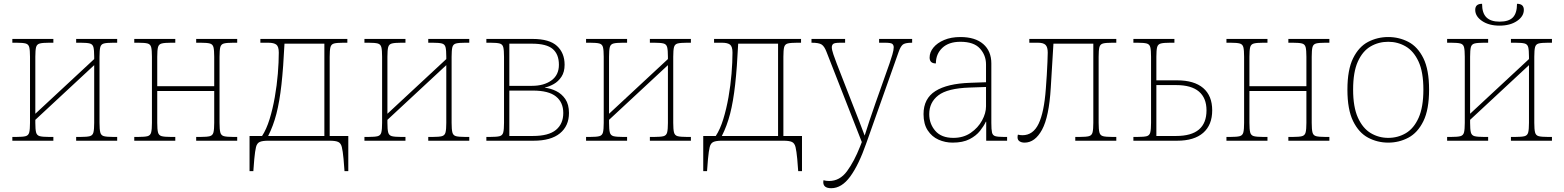

<svg xmlns="http://www.w3.org/2000/svg" viewBox="-20 -741 8237 1011"><path d="M45 0V-20H67Q100 -20 115 -24Q130 -28 134 -44Q138 -60 138 -94V-442Q138 -477 134 -492.5Q130 -508 115 -512Q100 -516 67 -516H45V-536H261V-516H237Q205 -516 189.5 -512Q174 -508 170 -492.5Q166 -477 166 -442V-142L476 -430V-442Q476 -477 472 -492.5Q468 -508 453 -512Q438 -516 405 -516H381V-536H597V-516H575Q542 -516 527 -512Q512 -508 508 -492.5Q504 -477 504 -442V-94Q504 -60 508 -44Q512 -28 527 -24Q542 -20 575 -20H597V0H381V-20H405Q438 -20 453 -24Q468 -28 472 -44Q476 -60 476 -94V-398L166 -110V-94Q166 -60 170 -44Q174 -28 189.5 -24Q205 -20 237 -20H261V0Z M687 0V-20H709Q742 -20 757 -24Q772 -28 776 -44Q780 -60 780 -94V-442Q780 -477 776 -492.5Q772 -508 757 -512Q742 -516 709 -516H687V-536H903V-516H879Q847 -516 831.5 -512Q816 -508 812 -492.5Q808 -477 808 -442V-287H1108V-442Q1108 -477 1104 -492.5Q1100 -508 1085 -512Q1070 -516 1037 -516H1013V-536H1229V-516H1207Q1174 -516 1159 -512Q1144 -508 1140 -492.5Q1136 -477 1136 -442V-94Q1136 -60 1140 -44Q1144 -28 1159 -24Q1174 -20 1207 -20H1229V0H1013V-20H1037Q1070 -20 1085 -24Q1100 -28 1104 -44Q1108 -60 1108 -94V-262H808V-94Q808 -60 812 -44Q816 -28 831.5 -24Q847 -20 879 -20H903V0Z M1294 160V-25H1360Q1383 -60 1399.5 -113.5Q1416 -167 1427 -229.5Q1438 -292 1443 -353Q1448 -414 1448 -464Q1448 -496 1435 -506Q1422 -516 1393 -516H1351V-536H1809V-516H1787Q1754 -516 1739 -512Q1724 -508 1720 -492.5Q1716 -477 1716 -442V-25H1814V160H1794L1789 96Q1785 54 1780 33.5Q1775 13 1761 6.5Q1747 0 1717 0H1391Q1362 0 1347.5 6.5Q1333 13 1328 33.5Q1323 54 1319 96L1314 160ZM1392 -25H1688V-511H1478Q1472 -385 1462 -295.5Q1452 -206 1435.5 -142Q1419 -78 1392 -25Z M1899 0V-20H1921Q1954 -20 1969 -24Q1984 -28 1988 -44Q1992 -60 1992 -94V-442Q1992 -477 1988 -492.5Q1984 -508 1969 -512Q1954 -516 1921 -516H1899V-536H2115V-516H2091Q2059 -516 2043.5 -512Q2028 -508 2024 -492.5Q2020 -477 2020 -442V-142L2330 -430V-442Q2330 -477 2326 -492.5Q2322 -508 2307 -512Q2292 -516 2259 -516H2235V-536H2451V-516H2429Q2396 -516 2381 -512Q2366 -508 2362 -492.5Q2358 -477 2358 -442V-94Q2358 -60 2362 -44Q2366 -28 2381 -24Q2396 -20 2429 -20H2451V0H2235V-20H2259Q2292 -20 2307 -24Q2322 -28 2326 -44Q2330 -60 2330 -94V-398L2020 -110V-94Q2020 -60 2024 -44Q2028 -28 2043.5 -24Q2059 -20 2091 -20H2115V0Z M2541 0V-20H2561Q2596 -20 2611 -24Q2626 -28 2630 -44Q2634 -60 2634 -94V-442Q2634 -477 2630 -492.5Q2626 -508 2611 -512Q2596 -516 2563 -516H2541V-536H2784Q2873 -536 2913 -499Q2953 -462 2953 -400Q2953 -362 2936.5 -337Q2920 -312 2896 -298.5Q2872 -285 2849 -280V-279Q2879 -276 2908.5 -261.5Q2938 -247 2957 -219Q2976 -191 2976 -146Q2976 -78 2928.5 -39Q2881 0 2789 0ZM2662 -289H2781Q2844 -289 2883.5 -317.5Q2923 -346 2923 -400Q2923 -455 2890.5 -483Q2858 -511 2781 -511H2662ZM2662 -25H2786Q2869 -25 2907.5 -57Q2946 -89 2946 -146Q2946 -202 2907.5 -233Q2869 -264 2786 -264H2662Z M3066 0V-20H3088Q3121 -20 3136 -24Q3151 -28 3155 -44Q3159 -60 3159 -94V-442Q3159 -477 3155 -492.5Q3151 -508 3136 -512Q3121 -516 3088 -516H3066V-536H3282V-516H3258Q3226 -516 3210.5 -512Q3195 -508 3191 -492.5Q3187 -477 3187 -442V-142L3497 -430V-442Q3497 -477 3493 -492.5Q3489 -508 3474 -512Q3459 -516 3426 -516H3402V-536H3618V-516H3596Q3563 -516 3548 -512Q3533 -508 3529 -492.5Q3525 -477 3525 -442V-94Q3525 -60 3529 -44Q3533 -28 3548 -24Q3563 -20 3596 -20H3618V0H3402V-20H3426Q3459 -20 3474 -24Q3489 -28 3493 -44Q3497 -60 3497 -94V-398L3187 -110V-94Q3187 -60 3191 -44Q3195 -28 3210.5 -24Q3226 -20 3258 -20H3282V0Z M3683 160V-25H3749Q3772 -60 3788.5 -113.5Q3805 -167 3816 -229.5Q3827 -292 3832 -353Q3837 -414 3837 -464Q3837 -496 3824 -506Q3811 -516 3782 -516H3740V-536H4198V-516H4176Q4143 -516 4128 -512Q4113 -508 4109 -492.5Q4105 -477 4105 -442V-25H4203V160H4183L4178 96Q4174 54 4169 33.5Q4164 13 4150 6.5Q4136 0 4106 0H3780Q3751 0 3736.5 6.5Q3722 13 3717 33.5Q3712 54 3708 96L3703 160ZM3781 -25H4077V-511H3867Q3861 -385 3851 -295.5Q3841 -206 3824.5 -142Q3808 -78 3781 -25Z M4357 250Q4315 250 4315 218Q4315 213 4316 208Q4329 212 4346 212Q4402 212 4440 160.5Q4478 109 4509 30L4518 7L4332 -468Q4321 -497 4306.5 -506.5Q4292 -516 4255 -516H4253V-536H4430V-516H4405Q4374 -516 4367 -509.5Q4360 -503 4360 -492Q4360 -479 4368.5 -454Q4377 -429 4386 -406L4467 -198Q4486 -149 4503 -106Q4520 -63 4533 -27Q4544 -63 4558.5 -106Q4573 -149 4590 -198L4664 -407Q4672 -430 4679 -454Q4686 -478 4686 -492Q4686 -503 4679 -509.5Q4672 -516 4641 -516H4609V-536H4783V-516H4781Q4744 -516 4732.5 -505Q4721 -494 4712 -468L4542 12Q4502 127 4457 188.5Q4412 250 4357 250Z M4996 10Q4957 10 4922 -5.5Q4887 -21 4865 -54.5Q4843 -88 4843 -140Q4843 -222 4905.5 -261.5Q4968 -301 5089 -305L5172 -308V-402Q5172 -450 5140 -485.5Q5108 -521 5037 -521Q4976 -521 4942 -489Q4908 -457 4908 -407Q4875 -407 4875 -438Q4875 -466 4895 -490.5Q4915 -515 4951.5 -530.5Q4988 -546 5037 -546Q5115 -546 5157.5 -509Q5200 -472 5200 -407V-94Q5200 -59 5203.5 -43.5Q5207 -28 5221 -24Q5235 -20 5264 -20H5283V0H5173V-100H5171Q5161 -78 5140.5 -52Q5120 -26 5085 -8Q5050 10 4996 10ZM5000 -15Q5053 -15 5091.5 -41.5Q5130 -68 5151 -106.5Q5172 -145 5172 -181V-283L5086 -280Q4969 -276 4921 -239Q4873 -202 4873 -140Q4873 -89 4905 -52Q4937 -15 5000 -15Z M5375 10Q5359 10 5348.5 3Q5338 -4 5338 -18Q5338 -23 5338.5 -26Q5339 -29 5340 -32Q5352 -29 5364 -29Q5420 -29 5449 -89.5Q5478 -150 5487 -274Q5490 -309 5492 -346Q5494 -383 5495.5 -414.5Q5497 -446 5497 -464Q5497 -493 5485.5 -504.5Q5474 -516 5446 -516H5400V-536H5858V-516H5836Q5803 -516 5788 -512Q5773 -508 5769 -492.5Q5765 -477 5765 -442V-94Q5765 -60 5769 -44Q5773 -28 5788 -24Q5803 -20 5836 -20H5858V0H5642V-20H5666Q5699 -20 5714 -24Q5729 -28 5733 -44Q5737 -60 5737 -94V-511H5527L5513 -280Q5504 -126 5467 -58Q5430 10 5375 10Z M5948 0V-20H5970Q6004 -20 6018.5 -24Q6033 -28 6037 -44Q6041 -60 6041 -94V-442Q6041 -477 6037 -492.5Q6033 -508 6018 -512Q6003 -516 5970 -516H5948V-536H6164V-516H6140Q6108 -516 6092.5 -512Q6077 -508 6073 -492.5Q6069 -477 6069 -442V-318H6178Q6268 -318 6315.5 -277.5Q6363 -237 6363 -160Q6363 -83 6315.5 -41.5Q6268 0 6178 0ZM6069 -25H6173Q6333 -25 6333 -160Q6333 -225 6293 -259Q6253 -293 6173 -293H6069Z M6438 0V-20H6460Q6493 -20 6508 -24Q6523 -28 6527 -44Q6531 -60 6531 -94V-442Q6531 -477 6527 -492.5Q6523 -508 6508 -512Q6493 -516 6460 -516H6438V-536H6654V-516H6630Q6598 -516 6582.5 -512Q6567 -508 6563 -492.5Q6559 -477 6559 -442V-287H6859V-442Q6859 -477 6855 -492.5Q6851 -508 6836 -512Q6821 -516 6788 -516H6764V-536H6980V-516H6958Q6925 -516 6910 -512Q6895 -508 6891 -492.5Q6887 -477 6887 -442V-94Q6887 -60 6891 -44Q6895 -28 6910 -24Q6925 -20 6958 -20H6980V0H6764V-20H6788Q6821 -20 6836 -24Q6851 -28 6855 -44Q6859 -60 6859 -94V-262H6559V-94Q6559 -60 6563 -44Q6567 -28 6582.5 -24Q6598 -20 6630 -20H6654V0Z M7290 10Q7233 10 7184 -16Q7135 -42 7105 -103Q7075 -164 7075 -269Q7075 -374 7105 -434.5Q7135 -495 7184 -520.5Q7233 -546 7290 -546Q7347 -546 7396 -520.5Q7445 -495 7475 -434.5Q7505 -374 7505 -269Q7505 -164 7475 -103Q7445 -42 7396 -16Q7347 10 7290 10ZM7290 -15Q7341 -15 7383 -40Q7425 -65 7450 -121Q7475 -177 7475 -269Q7475 -362 7449.5 -417Q7424 -472 7382 -496.5Q7340 -521 7290 -521Q7239 -521 7197 -496.5Q7155 -472 7130 -417Q7105 -362 7105 -269Q7105 -177 7130.5 -121Q7156 -65 7198 -40Q7240 -15 7290 -15Z M7600 0V-20H7622Q7655 -20 7670 -24Q7685 -28 7689 -44Q7693 -60 7693 -94V-442Q7693 -477 7689 -492.5Q7685 -508 7670 -512Q7655 -516 7622 -516H7600V-536H7816V-516H7792Q7760 -516 7744.5 -512Q7729 -508 7725 -492.5Q7721 -477 7721 -442V-142L8031 -430V-442Q8031 -477 8027 -492.5Q8023 -508 8008 -512Q7993 -516 7960 -516H7936V-536H8152V-516H8130Q8097 -516 8082 -512Q8067 -508 8063 -492.5Q8059 -477 8059 -442V-94Q8059 -60 8063 -44Q8067 -28 8082 -24Q8097 -20 8130 -20H8152V0H7936V-20H7960Q7993 -20 8008 -24Q8023 -28 8027 -44Q8031 -60 8031 -94V-398L7721 -110V-94Q7721 -60 7725 -44Q7729 -28 7744.5 -24Q7760 -20 7792 -20H7816V0ZM7876 -606Q7820 -606 7784 -630.5Q7748 -655 7748 -689Q7748 -721 7784 -721Q7784 -672 7807 -649.5Q7830 -627 7876 -627Q7925 -627 7946.5 -649.5Q7968 -672 7968 -721Q8004 -721 8004 -689Q8004 -655 7968 -630.5Q7932 -606 7876 -606Z"/></svg>

Font: Noto Serif Thin
Style: Regular
Weight: 100
Designer: Monotype Design Team
Foundry: Monotype Imaging Inc.
Version: Version 2.015